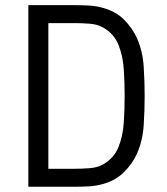

<svg xmlns="http://www.w3.org/2000/svg" viewBox="-20 -711 634 731"><path d="M87.9 -691.4H263.2Q291.5 -691.4 318.8 -689.9Q346.2 -688.5 375 -680.2Q422.9 -666.5 454.1 -634.3Q485.4 -602.1 502 -564.5Q523.4 -515.6 527.1 -457.3Q530.8 -398.9 530.8 -345.7Q530.8 -292.5 527.1 -234.4Q523.4 -176.3 502 -127Q485.4 -89.8 454.1 -57.6Q422.9 -25.4 375 -11.2Q346.2 -2.9 318.8 -1.5Q291.5 0 263.2 0H87.9ZM164.1 -623V-68.4H263.2Q290.5 -68.4 320.8 -70.6Q351.1 -72.8 373 -85.4Q414.1 -108.9 430.9 -150.6Q447.8 -192.4 451.2 -243.4Q454.6 -294.4 454.6 -345.7Q454.6 -397.5 451.2 -448.2Q447.8 -499 430.9 -540.8Q414.1 -582.5 373 -606Q351.1 -618.7 320.8 -620.8Q290.5 -623 263.2 -623Z"/></svg>

Font: Gidole
Style: Regular
Weight: 400
Version: Version 2.100; ttfautohint (v1.8.4.7-5d5b)